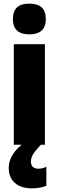

<svg xmlns="http://www.w3.org/2000/svg" viewBox="-20 -796 323 1056"><path d="M141 -776C83 -776 51 -751 51 -691C51 -632 85 -607 141 -607C198 -607 232 -632 232 -691C232 -751 200 -776 141 -776ZM150 94C150 66 163 44 205 0H227V-553H56V0H99C45 45 28 89 28 128C28 198 75 240 157 240C191 240 217 233 235 226V121C224 127 208 132 190 132C165 132 150 117 150 94Z"/></svg>

Font: Noto Sans Sinhala Condensed Black
Style: Regular
Weight: 900
Width: 3
Designer: Jelle Bosma - Monotype Design Team
Foundry: Monotype Imaging Inc.
Version: Version 2.006